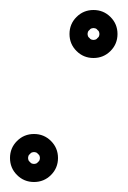

<svg xmlns="http://www.w3.org/2000/svg" viewBox="-37 -325 255 384"><path d="M19 -9Q19 -10 19.5 -6.5Q20 -3 23 -1Q25 2 28.5 2.5Q32 3 31 3Q30 3 33.5 2.5Q37 2 39 -1Q42 -3 42.5 -6.5Q43 -10 43 -9Q43 -8 42.5 -11.5Q42 -15 39 -17Q37 -20 33.5 -20.5Q30 -21 31 -21Q32 -21 28.5 -20.5Q25 -20 23 -17Q20 -15 19.5 -11.5Q19 -8 19 -9ZM31 -57Q51 -57 65 -43Q79 -29 79 -9Q79 11 65 25Q51 39 31 39Q11 39 -3 25Q-17 11 -17 -9Q-17 -29 -3 -43Q11 -57 31 -57ZM138 -257Q138 -258 138.5 -254.5Q139 -251 142 -249Q144 -246 147.5 -245.5Q151 -245 150 -245Q149 -245 152.5 -245.5Q156 -246 158 -249Q161 -251 161.5 -254.5Q162 -258 162 -257Q162 -256 161.5 -259.5Q161 -263 158 -265Q156 -268 152.5 -268.5Q149 -269 150 -269Q151 -269 147.5 -268.5Q144 -268 142 -265Q139 -263 138.5 -259.5Q138 -256 138 -257ZM150 -305Q170 -305 184 -291Q198 -277 198 -257Q198 -237 184 -223Q170 -209 150 -209Q130 -209 116 -223Q102 -237 102 -257Q102 -277 116 -291Q130 -305 150 -305Z"/></svg>

Font: FRB American Cursive Guidelines Arrows
Style: Bold Italic
Weight: 700
Italic angle: -25°
Version: Version 2.0;Modular Font Editor K font №1